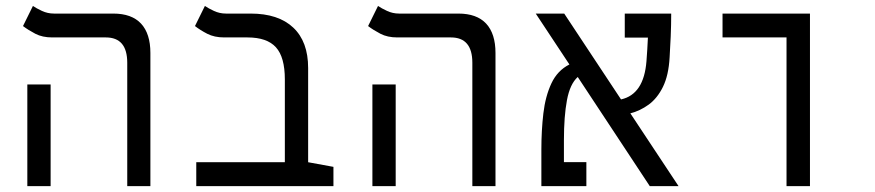

<svg xmlns="http://www.w3.org/2000/svg" viewBox="-20 -632 2970 652"><path d="M412.1 0V-418.9Q412.1 -504.9 339.4 -504.9H157.2Q124 -504.9 100.1 -517.3Q76.2 -529.8 58.1 -543.5L91.8 -611.8Q103 -604 122.3 -595Q141.6 -585.9 163.6 -585.9H364.7Q427.2 -585.9 459 -551.8Q490.7 -517.6 490.7 -452.1V0ZM72.8 0V-345.2H151.9V0Z M1112.3 -65.4V0H646.5V-81.1H947.3V-362.3Q947.3 -438 917 -471.4Q886.7 -504.9 820.3 -504.9H741.2Q708 -504.9 683.8 -517.3Q659.7 -529.8 642.1 -543.5L675.8 -611.8Q687 -604 706.3 -595Q725.6 -585.9 747.6 -585.9H831.1Q925.3 -585.9 975.8 -538.3Q1026.4 -490.7 1026.4 -400.9V-81.1Z M1584 0V-418.9Q1584 -504.9 1511.2 -504.9H1329.1Q1295.9 -504.9 1272 -517.3Q1248 -529.8 1230 -543.5L1263.7 -611.8Q1274.9 -604 1294.2 -595Q1313.5 -585.9 1335.4 -585.9H1536.6Q1599.1 -585.9 1630.9 -551.8Q1662.6 -517.6 1662.6 -452.1V0ZM1244.6 0V-345.2H1323.7V0Z M2186.5 0 1941.9 -370.6Q1915.5 -346.7 1905.3 -292Q1895 -237.3 1895 -155.8V-81.5H1971.2V0H1818.4V-124.5Q1818.4 -189 1825.2 -247.1Q1832 -305.2 1852.5 -348.9Q1873 -392.6 1913.6 -413.1L1799.3 -585.9H1896L2088.9 -294.4Q2166.5 -311.5 2175.3 -424.3Q2176.8 -443.4 2178 -463.6Q2179.2 -483.9 2180.2 -504.4H2101.6V-585.9H2259.3Q2259.3 -547.4 2257.6 -507.6Q2255.9 -467.8 2253.9 -437Q2250.5 -376 2231.2 -336.9Q2211.9 -297.9 2182.6 -276.6Q2153.3 -255.4 2120.6 -247.1L2284.2 0Z M2650.9 0V-504.9H2433.6V-585.9H2730.5V0Z"/></svg>

Font: Cascadia Mono SemiLight
Style: Regular
Weight: 350
Monospace: yes
Designer: Aaron Bell
Foundry: Saja Typeworks
Version: Version 2404.023; ttfautohint (v1.8.4)